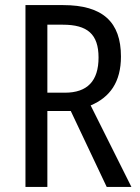

<svg xmlns="http://www.w3.org/2000/svg" viewBox="-20 -734 549 754"><path d="M228 -714H80V0H166V-298H258L399 0H496L336 -320C412 -352 455 -412 455 -512C455 -647 384 -714 228 -714ZM227 -637C323 -637 367 -600 367 -508C367 -416 323 -370 235 -370H166V-637Z"/></svg>

Font: Noto Sans Ethiopic Condensed
Style: Regular
Weight: 400
Width: 3
Designer: Monotype Design Team
Foundry: Monotype Imaging Inc.
Version: Version 2.102